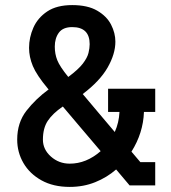

<svg xmlns="http://www.w3.org/2000/svg" viewBox="-20 -732 675 758"><path d="M255.4 5.9Q190.4 5.9 143.8 -20Q97.2 -45.9 72.5 -88.4Q47.9 -130.9 47.9 -180.7Q47.9 -248 84.5 -294.9Q121.1 -341.8 171.9 -378.9Q170.4 -380.9 168.9 -382.3Q124.5 -435.5 109.6 -471.4Q94.7 -507.3 94.7 -543Q94.7 -584 111.8 -622.8Q128.9 -661.6 166.5 -686.8Q204.1 -711.9 265.1 -711.9Q326.2 -711.9 363.8 -689.9Q401.4 -668 418.5 -634.8Q435.5 -601.6 435.5 -567.4Q435.5 -519 404.8 -465.3Q374 -411.6 306.6 -360.8Q334 -328.1 367.2 -288.8Q400.4 -249.5 433.1 -210.9Q449.7 -248 451.7 -290H406.7V-381.8H592.8V-290H548.3Q545.4 -207 499 -133.3Q519.5 -108.9 534.2 -91.8H592.8V0H491.7Q487.3 -5.4 473.1 -22Q459 -38.6 438.5 -63Q401.9 -31.2 355.7 -12.7Q309.6 5.9 255.4 5.9ZM196.3 -547.9Q196.3 -519 206.1 -494.4Q215.8 -469.7 249.5 -428.2Q289.1 -457.5 306.9 -480.7Q324.7 -503.9 329.3 -522.9Q334 -542 334 -557.6Q334 -625 265.1 -625Q228.5 -625 212.4 -603Q196.3 -581.1 196.3 -547.9ZM149.4 -180.7Q149.4 -142.1 180.9 -114Q212.4 -85.9 255.4 -85.9Q320.8 -85.9 377.4 -135.3Q340.3 -178.7 300.5 -225.8Q260.7 -272.9 228 -311.5Q188 -284.2 168.7 -255.1Q149.4 -226.1 149.4 -180.7Z"/></svg>

Font: Kay Pho Du
Style: Bold
Weight: 700
Designer: Victor Gaultney, Khu Oo Reh
Foundry: SIL International
Version: Version 3.000